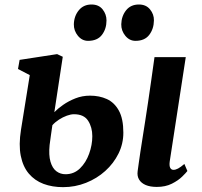

<svg xmlns="http://www.w3.org/2000/svg" viewBox="-20 -800 874 832"><path d="M659.5 10Q631 10 611.5 1.8Q592 -6.5 582.8 -21.8Q573.5 -37 576.5 -58.5Q578.5 -73.5 581.5 -94.8Q584.5 -116 588.5 -143Q592.5 -170 597.8 -202.8Q603 -235.5 609 -274Q615 -312.5 621.5 -356.2Q628 -400 635 -449.2Q642 -498.5 649.5 -552.5H785L715.5 -100.5Q713 -82 717.5 -73Q722 -64 731.5 -64Q741 -64 751.8 -69.8Q762.5 -75.5 779 -89.5L792 -59Q786.5 -51.5 769.5 -34.8Q752.5 -18 724.8 -4Q697 10 659.5 10ZM253.5 11Q206.5 11 168.5 -3.2Q130.5 -17.5 105 -47.5Q79.5 -77.5 70 -124.8Q60.5 -172 71 -238L109 -474.5L58 -501L65 -540.5L227.5 -565.5L252 -554L215.5 -314Q230 -329 253.5 -345.5Q277 -362 306.8 -373.8Q336.5 -385.5 370.5 -385.5Q410.5 -385.5 443 -370.8Q475.5 -356 495 -320.8Q514.5 -285.5 514.5 -225Q514.5 -177 493.5 -134.5Q472.5 -92 436.2 -59.2Q400 -26.5 352.8 -7.8Q305.5 11 253.5 11ZM264 -45Q300.5 -45 326.5 -70.2Q352.5 -95.5 366.2 -133.8Q380 -172 380 -210Q380 -248.5 361.8 -276.8Q343.5 -305 300.5 -305Q287 -305 269.8 -298.8Q252.5 -292.5 235.8 -281.8Q219 -271 207 -257.5Q204 -236 200.8 -214.5Q197.5 -193 195 -172Q190.5 -127.5 198.8 -99.2Q207 -71 224.2 -58Q241.5 -45 264 -45ZM361.5 -623Q335.5 -623 317.5 -645Q299.5 -667 300 -695Q301 -730.5 321.5 -755.5Q342 -780.5 376.5 -780.5Q408 -780.5 424.8 -759.2Q441.5 -738 441.5 -711.5Q441.5 -675 421.8 -649Q402 -623 361.5 -623ZM567 -623Q541 -623 523 -645Q505 -667 505.5 -695Q506.5 -730.5 526.5 -755.5Q546.5 -780.5 582 -780.5Q613 -780.5 630.2 -759.2Q647.5 -738 647 -711.5Q646.5 -675 626.8 -649Q607 -623 567 -623Z"/></svg>

Font: Merriweather 24pt
Style: Bold Italic
Weight: 700
Italic angle: -7.8°
Designer: Eben Sorkin
Foundry: Eben Sorkin
Version: Version 2.101